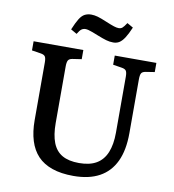

<svg xmlns="http://www.w3.org/2000/svg" viewBox="-97 -996 994 1095"><g transform="rotate(10 399.5 -448.0)"><path d="M401 14Q330 14 278 -4Q226 -22 193.5 -56.5Q161 -91 145 -142.5Q129 -194 129 -261V-595Q129 -620 122.5 -629.5Q116 -639 96 -642L45 -650V-703H333V-650L280 -642Q262 -639 256 -628.5Q250 -618 250 -592V-266Q250 -197 267.5 -152Q285 -107 322.5 -85.5Q360 -64 420 -64Q482 -64 521 -87Q560 -110 579 -156.5Q598 -203 598 -271V-595Q598 -620 591.5 -629.5Q585 -639 565 -642L515 -650V-703H756V-650L705 -642Q686 -639 680 -629Q674 -619 674 -591V-282Q674 -183 643 -117.5Q612 -52 551.5 -19Q491 14 401 14ZM493 -775Q472 -775 451.5 -781Q431 -787 401 -799Q381 -807 366.5 -812.5Q352 -818 342 -820.5Q332 -823 325 -823Q312 -823 302 -816Q292 -809 279 -787L244 -807Q261 -848 275 -870.5Q289 -893 305.5 -901.5Q322 -910 343 -910Q361 -910 380.5 -904.5Q400 -899 433 -885Q464 -872 481 -866.5Q498 -861 509 -861Q522 -861 530.5 -868Q539 -875 554 -898L589 -878Q572 -838 557.5 -816Q543 -794 528 -784.5Q513 -775 493 -775Z"/></g></svg>

Font: Literata 18pt Medium
Style: Regular
Weight: 500
Designer: Latin by Veronika Burian and Jose Scaglione. Greek by Irene Vlachou. Cyrillic by Vera Evstafieva.
Foundry: TypeTogether
Version: Version 3.103;gftools[0.9.29]